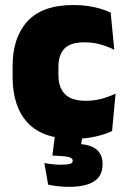

<svg xmlns="http://www.w3.org/2000/svg" viewBox="-20 -526 492 746"><path d="M265.5 13.5Q145 13.5 87 -49.5Q29 -112.5 29 -227V-269.5Q29 -380.5 87 -443.5Q145 -506.5 265 -506.5Q294.5 -506.5 321 -502.8Q347.5 -499 370 -492.2Q392.5 -485.5 410 -477L424 -332.5Q399.5 -345 371 -353.2Q342.5 -361.5 307.5 -361.5Q253.5 -361.5 230.2 -337Q207 -312.5 207 -266.5V-234Q207 -186 232.5 -160.2Q258 -134.5 312.5 -134.5Q346.5 -134.5 374.2 -142Q402 -149.5 429 -162L415.5 -17Q388 -3.5 349 5Q310 13.5 265.5 13.5ZM303.5 -18.5 290 68.5 223.5 34.5Q235.5 33.5 247 33.2Q258.5 33 270 33Q326.5 33 352.5 52.8Q378.5 72.5 378.5 109.5V112.5Q378.5 157.5 345.5 178.8Q312.5 200 248 200Q225 200 204.2 197.5Q183.5 195 167 191.5L152.5 107.5Q167.5 110.5 184 112.2Q200.5 114 215 114Q240 114 251.2 111Q262.5 108 262.5 99V98Q262.5 88.5 247.5 84.2Q232.5 80 185.5 78.5Q185 78.5 184.5 78.5Q184 78.5 183.5 78.5L196 -18.5Z"/></svg>

Font: Anek Latin ExtraBold
Style: Regular
Weight: 800
Designer: Yesha Goshar
Foundry: Ek Type
Version: Version 1.003